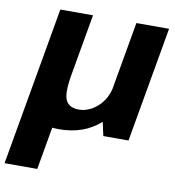

<svg xmlns="http://www.w3.org/2000/svg" viewBox="-147 -672 887 972"><g transform="rotate(10 297.0 -185.5)"><path d="M-58.5 222H109.5L174 -145L84.5 -593ZM410 0H539.5L643.5 -592.5H475.5L388.5 -97ZM252.5 -593H84.5L28 -271Q6 -145 36 -70Q66 5 182 5Q311 5 395.5 -71.2Q480 -147.5 494 -226L418 -260.5Q406 -192 361 -151.2Q316 -110.5 264 -110.5Q214 -110.5 197 -145.5Q180 -180.5 197.5 -279Z"/></g></svg>

Font: Anybody UltraCondensed Thin
Style: Bold Italic
Weight: 700
Italic angle: -10°
Version: Version 1.111